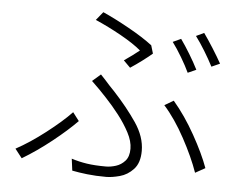

<svg xmlns="http://www.w3.org/2000/svg" viewBox="-52 -800 1104 873"><g transform="rotate(5 500.0 -363.5)"><path d="M748 -646Q768 -618 790.5 -581Q813 -544 829 -512L791 -495Q777 -525 754.5 -563Q732 -601 711 -629ZM850 -682Q870 -654 894 -616Q918 -578 934 -549L896 -532Q879 -565 857 -601Q835 -637 814 -665ZM528 -495 497 -526Q516 -539 535 -553Q554 -567 566 -577Q532 -606 472 -639.5Q412 -673 354 -698L385 -736Q439 -712 505.5 -675Q572 -638 615 -605L626 -568Q610 -554 582 -533Q554 -512 528 -495ZM307 -6 300 -60Q334 -49 370.5 -43.5Q407 -38 458 -38Q479 -38 503 -45.5Q527 -53 544.5 -72.5Q562 -92 562 -128Q562 -162 541.5 -201Q521 -240 491.5 -278Q462 -316 431 -349Q400 -383 361 -420L399 -453Q421 -430 443 -405Q454 -393 465 -382Q527 -315 570.5 -251Q614 -187 614 -123Q614 -68 587 -39Q560 -10 524.5 -0.5Q489 9 463 9Q415 9 376 4.5Q337 0 307 -6ZM909 -70 864 -45Q840 -114 794.5 -198Q749 -282 698 -339L739 -363Q793 -300 839.5 -217Q886 -134 909 -70ZM317 -233Q273 -188 206.5 -135Q140 -82 73 -42L41 -83Q104 -117 174.5 -171.5Q245 -226 288 -271Z"/></g></svg>

Font: LXGW 975 Gothic SC 200W
Style: Regular
Weight: 200
Version: Version 2.01;February 25, 2021